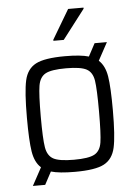

<svg xmlns="http://www.w3.org/2000/svg" viewBox="-55 -772 619 870"><g transform="rotate(-5 254.5 -337.5)"><path d="M450 -255Q450 -137 438.5 -85.5Q427 -34 387.5 -13Q348 8 255 8Q183 8 146 -3L115 55H59L103 -26Q75 -51 67 -101Q59 -151 59 -255Q59 -373 70.5 -424.5Q82 -476 122 -497Q162 -518 255 -518Q326 -518 363 -507L394 -565H450L406 -484Q434 -459 442 -409.5Q450 -360 450 -255ZM387 -255Q387 -357 381 -395.5Q375 -434 348.5 -448.5Q322 -463 255 -463Q188 -463 161.5 -448.5Q135 -434 128.5 -395Q122 -356 122 -255Q122 -154 128.5 -115Q135 -76 161.5 -61.5Q188 -47 255 -47Q322 -47 348.5 -61.5Q375 -76 381 -114.5Q387 -153 387 -255ZM209 -592V-597L288 -730H358V-725L256 -592Z"/></g></svg>

Font: Saira Semi Condensed Light
Style: Regular
Weight: 300
Width: 4
Designer: Hector Gatti with collaboration of the Omnibus-Type team
Foundry: Omnibus-Type
Version: Version 1.001; ttfautohint (v1.8)